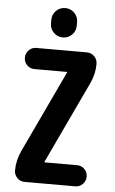

<svg xmlns="http://www.w3.org/2000/svg" viewBox="-63 -1002 625 1043"><g transform="rotate(5 250.0 -480.0)"><path d="M179.7 -889.6Q179.7 -918.9 200.2 -939.5Q220.7 -960 250 -960Q279.3 -960 299.8 -939.5Q320.3 -918.9 320.3 -889.6V-870.1Q320.3 -840.8 299.8 -820.3Q279.3 -799.8 250 -799.8Q220.7 -799.8 200.2 -820.3Q179.7 -840.8 179.7 -870.1ZM419.9 -563.5 210 -118.2V-116.2Q210 -115.2 210.9 -115.2H387.7Q412.1 -115.2 428.7 -98.6Q445.3 -82 445.3 -58.1Q445.3 -34.2 428.7 -17.1Q412.1 0 387.7 0H112.3Q87.9 0 71.3 -17.1Q54.7 -34.2 54.7 -57.6Q54.7 -113.3 80.1 -167L290 -612.3V-614.3Q290 -615.2 289.1 -615.2H112.3Q87.9 -615.2 71.3 -631.8Q54.7 -648.4 54.7 -672.4Q54.7 -696.3 71.3 -713.4Q87.9 -730.5 112.3 -730.5H387.7Q412.1 -730.5 428.7 -713.4Q445.3 -696.3 445.3 -671.9Q445.3 -616.2 419.9 -563.5Z"/></g></svg>

Font: Rounded-X Mgen+ 1m bold
Style: Bold
Weight: 700
Designer: [Source Han Sans]
Ryoko NISHIZUKA  (kana & ideographs); Paul D. Hunt (Latin, Greek & Cyrillic); Wenlong ZHANG  (bopomofo
Version: Version 1.059.20150602